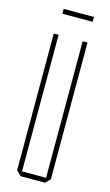

<svg xmlns="http://www.w3.org/2000/svg" viewBox="-127 -872 526 918"><g transform="rotate(15 136.5 -413.0)"><path d="M196 0V-700H220V-23L197 0ZM76 0 53 -23V-24H196V0ZM53 -24V-700H77V-24ZM68 -802V-826H218V-802Z"/></g></svg>

Font: Foldit Thin
Style: Regular
Weight: 100
Designer: Sophia Tai
Foundry: Sophia Tai
Version: Version 1.003